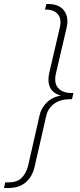

<svg xmlns="http://www.w3.org/2000/svg" viewBox="-99 -764 402 960"><path d="M-79 176 -73 148H-58Q-14 148 9 125.5Q32 103 42 63L99 -188Q106 -222 134 -250.5Q162 -279 206 -286Q167 -296 152.5 -324.5Q138 -353 146 -394L200 -626Q210 -668 191.5 -691.5Q173 -715 133 -716H126L133 -744H141Q196 -744 221 -711.5Q246 -679 234 -625L180 -394Q170 -346 193.5 -322Q217 -298 261 -299H268L261 -268H252Q203 -268 172 -245.5Q141 -223 132 -184L74 70Q63 118 30.5 147Q-2 176 -58 176Z"/></svg>

Font: Kantumruy Pro ExtraLight
Style: Italic
Weight: 250
Italic angle: -13°
Version: Version 1.002